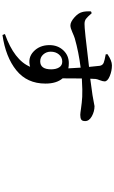

<svg xmlns="http://www.w3.org/2000/svg" viewBox="291 -1134 918 1540"><g transform="rotate(90 750.0 -364.0)"><path d="M471.7 -227.5Q536.1 -227.5 536.1 -315.4Q536.1 -354.5 520.5 -379.4Q504.9 -404.3 474.6 -404.3Q439.5 -404.3 417 -377.9Q394.5 -351.6 394.5 -311.5Q394.5 -277.3 416.5 -252.4Q438.5 -227.5 471.7 -227.5ZM416 -752.9 414.1 -766.6Q466.8 -802.7 503.9 -802.7Q548.8 -802.7 590.8 -785.2Q632.8 -767.6 632.8 -744.1Q632.8 -729.5 623.5 -706.1Q614.3 -682.6 613.3 -671.9Q611.3 -654.3 611.3 -628.9Q691.4 -638.7 743.2 -647Q794.9 -655.3 810.5 -659.2Q826.2 -663.1 831.1 -663.1Q874 -663.1 912.6 -641.6Q951.2 -620.1 951.2 -587.9Q951.2 -564.5 939 -556.6Q926.8 -548.8 901.4 -548.8Q889.6 -548.8 847.2 -555.2Q804.7 -561.5 757.3 -564.5Q710 -567.4 609.4 -561.5Q608.4 -512.7 608.4 -407.2Q650.4 -358.4 650.4 -269.5Q650.4 -122.1 543.9 -36.1Q437.5 49.8 260.7 75.2L252.9 55.7Q462.9 -19.5 515.6 -146.5Q443.4 -126 392.6 -174.8Q341.8 -223.6 341.8 -301.8Q341.8 -368.2 383.3 -412.6Q424.8 -457 486.3 -457Q511.7 -457 528.3 -453.1Q526.4 -484.4 522.5 -551.8Q397.5 -536.1 288.1 -504.9Q271.5 -500 237.8 -484.9Q204.1 -469.7 184.6 -469.7Q156.2 -469.7 120.6 -501Q85 -532.2 77.1 -563.5Q69.3 -588.9 71.3 -634.8L85.9 -640.6Q116.2 -605.5 131.8 -594.2Q147.5 -583 171.9 -583Q205.1 -581.1 516.6 -619.1Q510.7 -682.6 507.8 -705.1Q503.9 -727.5 484.4 -736.3Q465.8 -744.1 416 -752.9Z"/></g></svg>

Font: Bpmf Zihi Serif Bold
Style: Bold
Weight: 700
Foundry: But Ko
Version: Version 1.320